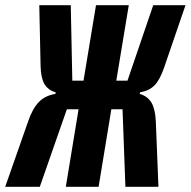

<svg xmlns="http://www.w3.org/2000/svg" viewBox="-58 -718 733 738"><path d="M50 -251Q67 -301 91.5 -326Q116 -351 155 -357L156 -363Q126 -372 112.5 -395.5Q99 -419 98 -465L93 -698H214L220 -408H263L311 -698H437L389 -408H432L531 -698H655L572 -456Q556 -410 535.5 -389.5Q515 -369 480 -363L479 -357Q510 -348 524.5 -323Q539 -298 541 -250L551 0H424L413 -298H370L321 0H195L244 -298H199L95 0H-38Z"/></svg>

Font: iA Writer Mono V
Style: Regular
Weight: 400
Italic angle: -9.5°
Designer: Mike Abbink, Paul van der Laan, Pieter van Rosmalen
Foundry: Bold Monday
Version: Version 2.000